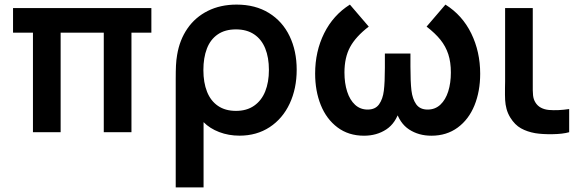

<svg xmlns="http://www.w3.org/2000/svg" viewBox="-20 -575 2542 835"><path d="M123.3 -433H36.7V-540H638.3V-433H551.7V0H431.3V-433H243.7V0H123.3Z M750.3 -336.2Q761.1 -401.5 795.1 -450.9Q829.1 -500.2 883.8 -527.6Q938.6 -555 1009 -555Q1090.6 -555 1149.5 -518.6Q1208.5 -482.2 1239.4 -417.9Q1270.3 -353.7 1270.3 -271.8Q1270.3 -189.8 1239.8 -124.5Q1209.2 -59.1 1152.7 -22Q1096.2 15 1021.7 15Q974.2 15 933.2 -0.7Q892.3 -16.4 865.3 -43.8V240H744.2V-231.8Q744.2 -266.4 745.3 -290Q746.4 -313.6 750.3 -336.2ZM1149.5 -271Q1149.5 -324.8 1133.5 -364.4Q1117.5 -403.9 1085.4 -425.5Q1053.2 -447.2 1006.2 -447.2Q958.4 -447.2 926.7 -425.2Q895 -403.3 879.8 -363.7Q864.5 -324 864.5 -270.3Q864.5 -215.8 880.4 -176Q896.2 -136.2 928 -114.5Q959.7 -92.8 1006.2 -92.8Q1053 -92.8 1085.1 -115.2Q1117.2 -137.5 1133.4 -177.5Q1149.5 -217.6 1149.5 -271Z M1350.5 -255Q1350.5 -351.3 1389.8 -430.4Q1429.2 -509.4 1501.7 -555L1583.7 -459.3Q1527.1 -415.8 1502.5 -370.3Q1478 -324.8 1478 -259.8Q1478 -213.2 1489.8 -176.7Q1501.5 -140.2 1524.2 -119.3Q1546.9 -98.5 1579 -98.5Q1612.5 -98.5 1628.7 -121.5Q1644.9 -144.4 1649.3 -180.6Q1653.8 -216.8 1653.8 -280.8V-285.2V-342.3H1765V-285.2Q1765 -218.8 1769.3 -181.8Q1773.7 -144.8 1789.9 -121.7Q1806.2 -98.5 1839.8 -98.5Q1872.4 -98.5 1895.2 -119.8Q1917.9 -141.2 1929.4 -177.7Q1940.8 -214.2 1940.8 -259.8Q1940.8 -304.9 1929.6 -339.2Q1918.3 -373.6 1895.5 -402Q1872.6 -430.5 1835.2 -459.3L1917.2 -555Q1990.7 -508.9 2029.5 -429.5Q2068.3 -350 2068.3 -254.2Q2068.3 -178.1 2043.5 -116.8Q2018.6 -55.6 1970.5 -20.2Q1922.4 15.2 1856 15.2Q1800.7 15.2 1759.1 -12Q1717.6 -39.1 1700.2 -99H1718.7Q1701.2 -39.1 1659.7 -12Q1618.2 15.2 1563 15.2Q1495.9 15.2 1447.8 -20.9Q1399.8 -56.9 1375.1 -118.2Q1350.5 -179.4 1350.5 -255Z M2199.2 -63.8Q2188 -82.2 2182.9 -101.4Q2177.8 -120.6 2176.8 -140Q2175.8 -159.3 2176.2 -193.5Q2176.7 -202.1 2176.7 -220.7V-540H2297V-227.3V-210.9Q2296.5 -178.5 2298.2 -160.9Q2300 -143.2 2308 -130.2Q2317.3 -114.6 2332.6 -106.6Q2347.8 -98.6 2367 -96.8Q2406.9 -93.5 2455.3 -100.8V0Q2426.8 8 2382.6 8.6Q2338.5 9.2 2307.8 4.2Q2272.6 -2 2245.8 -16.9Q2219 -31.8 2199.2 -63.8Z"/></svg>

Font: Tap Sans
Style: Regular
Weight: 400
Designer: Tap Payments
Foundry: Tap Payments
Version: Version 1.001;Glyphs 3.1.2 (3151)